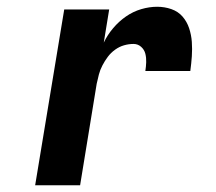

<svg xmlns="http://www.w3.org/2000/svg" viewBox="-20 -548 640 568"><path d="M84 0 170 -520H303L287 -422Q298 -445 315 -465Q332 -485 353 -499.5Q374 -514 398 -521Q422 -528 445 -528Q467 -528 487 -521Q507 -514 520 -499Q533 -484 539.5 -464.5Q546 -445 547.5 -424Q549 -403 547.5 -381.5Q546 -360 543 -338H410Q412 -351 412.5 -364Q413 -377 410 -389Q407 -401 397.5 -409.5Q388 -418 375 -418Q361 -418 347 -414Q333 -410 320.5 -401Q308 -392 299 -380Q290 -368 283 -354.5Q276 -341 272.5 -327.5Q269 -314 266 -300L217 0Z"/></svg>

Font: Iosevka Extrabold Extended
Style: Italic
Weight: 800
Width: 7
Italic angle: -9°
Monospace: yes
Designer: Belleve Invis
Foundry: Belleve Invis
Version: Version 32.5.0; ttfautohint (v1.8.4)